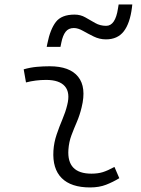

<svg xmlns="http://www.w3.org/2000/svg" viewBox="-20 -821 626 851"><path d="M487.3 -81.1 508.8 -31.2Q481 -14.2 450.2 -2.2Q419.4 9.8 379.4 9.8Q294.9 9.8 253.4 -31.7Q211.9 -73.2 216.8 -153.3Q219.2 -189.9 231 -224.6Q242.7 -259.3 256.6 -292Q270.5 -324.7 277.8 -355Q292 -410.2 267.6 -438.5Q243.2 -466.8 184.6 -466.8Q138.2 -466.8 95.2 -455.6L85 -513.7Q113.8 -522 142.6 -524.7Q171.4 -527.3 200.2 -527.3Q289.1 -527.3 326.4 -480.7Q363.8 -434.1 341.8 -345.2Q333.5 -310.5 320.6 -280.5Q307.6 -250.5 296.6 -221.2Q285.6 -191.9 283.2 -157.7Q275.9 -51.3 385.3 -51.3Q414.1 -51.3 435.8 -58.1Q457.5 -64.9 487.3 -81.1ZM187 -613.3 189.9 -627.9Q202.6 -691.4 227.8 -723.9Q252.9 -756.3 310.5 -756.3Q336.9 -756.3 358.4 -743.9Q379.9 -731.4 401.9 -719Q423.8 -706.5 450.7 -706.5Q491.2 -706.5 502.9 -783.2L505.9 -801.3H566.4L564.9 -788.1Q556.2 -717.8 528.6 -682.1Q501 -646.5 449.7 -646.5Q420.9 -646.5 395.3 -659.2Q369.6 -671.9 347.7 -684.3Q325.7 -696.8 307.6 -696.8Q283.7 -696.8 271 -680.4Q258.3 -664.1 252 -632.8L248 -613.3Z"/></svg>

Font: Cascadia Code PL Light
Style: Italic
Weight: 300
Italic angle: -10°
Monospace: yes
Designer: Aaron Bell
Foundry: Saja Typeworks
Version: Version 2404.023; ttfautohint (v1.8.4)